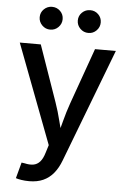

<svg xmlns="http://www.w3.org/2000/svg" viewBox="-62 -797 695 1049"><g transform="rotate(5 285.0 -272.0)"><path d="M64.9 197.3 88.4 109.9 105.5 112.3Q131.8 118.7 153.1 115.2Q174.3 111.8 189.7 94.7Q205.1 77.6 214.8 44.4L228 2L21.5 -542.5H136.7L244.1 -235.4Q261.7 -185.1 273.9 -135Q286.1 -85 299.8 -35.6H267.6Q281.2 -85 294.2 -135.3Q307.1 -185.5 324.7 -235.4L434.1 -542.5H548.3L311.5 77.6Q295.4 120.6 271.5 149.4Q247.6 178.2 214.8 192.9Q182.1 207.5 138.7 207.5Q114.7 207.5 95.2 204.3Q75.7 201.2 64.9 197.3ZM390.1 -627.4Q363.8 -627.4 345.2 -646Q326.7 -664.6 326.7 -690.4Q326.7 -716.3 345.2 -734.4Q363.8 -752.4 390.1 -752.4Q416 -752.4 434.3 -734.4Q452.6 -716.3 452.6 -690.4Q452.6 -664.6 434.3 -646Q416 -627.4 390.1 -627.4ZM180.7 -627.4Q154.8 -627.4 136.2 -646Q117.7 -664.6 117.7 -690.4Q117.7 -716.3 136.2 -734.4Q154.8 -752.4 180.7 -752.4Q207 -752.4 225.3 -734.4Q243.7 -716.3 243.7 -690.4Q243.7 -664.6 225.3 -646Q207 -627.4 180.7 -627.4Z"/></g></svg>

Font: Inter 16pt Medium
Style: Regular
Weight: 500
Version: Version 4.001;git-66647c0bb